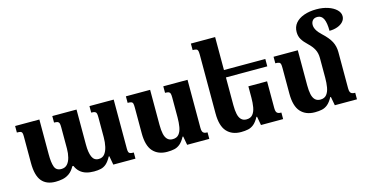

<svg xmlns="http://www.w3.org/2000/svg" viewBox="-79 -1130 2887 1507"><g transform="rotate(-15 1365.0 -376.0)"><path d="M628 -492H825V-92Q825 -76 828 -66.5Q831 -57 840.5 -53.5Q850 -50 870 -50V0H690L677 -71H672Q652 -34 631.5 -16Q611 2 586.5 7.5Q562 13 531 13Q496 13 467.5 4.5Q439 -4 418 -23Q397 -42 385 -71H376Q356 -34 330 -16Q304 2 275.5 7.5Q247 13 219 13Q144 13 106.5 -33Q69 -79 69 -180V-396Q69 -415 66 -424Q63 -433 53.5 -436Q44 -439 24 -439V-492H221V-207Q221 -143 233.5 -107.5Q246 -72 288 -72Q318 -72 336 -91.5Q354 -111 362.5 -144Q371 -177 371 -215V-389Q371 -410 368 -420.5Q365 -431 355.5 -435Q346 -439 326 -439V-492H523V-207Q523 -143 538.5 -107.5Q554 -72 591 -72Q622 -72 639.5 -93.5Q657 -115 665 -150.5Q673 -186 673 -227V-389Q673 -408 670.5 -419Q668 -430 658.5 -434.5Q649 -439 628 -439Z M1126 13Q1052 13 1010.5 -33Q969 -79 969 -180V-388Q969 -409 966.5 -420Q964 -431 954.5 -435Q945 -439 924 -439V-492H1121V-207Q1121 -164 1127.5 -134Q1134 -104 1150 -88Q1166 -72 1193 -72Q1226 -72 1243.5 -93.5Q1261 -115 1267 -150.5Q1273 -186 1273 -227V-390Q1273 -410 1270 -420.5Q1267 -431 1257.5 -435Q1248 -439 1228 -439V-492H1425V-101Q1425 -82 1429.5 -71.5Q1434 -61 1444 -57Q1454 -53 1470 -53V0H1290L1277 -71H1272Q1252 -34 1230.5 -16Q1209 2 1183.5 7.5Q1158 13 1126 13Z M2025 -319V-101Q2025 -82 2029.5 -71.5Q2034 -61 2044 -57Q2054 -53 2070 -53V0H1890L1877 -71H1872Q1852 -34 1830.5 -16Q1809 2 1783.5 7.5Q1758 13 1726 13Q1652 13 1610.5 -33Q1569 -79 1569 -180V-656Q1569 -677 1566.5 -688Q1564 -699 1554.5 -703Q1545 -707 1524 -707V-760H1721V-207Q1721 -164 1727.5 -134Q1734 -104 1750 -88Q1766 -72 1793 -72Q1826 -72 1843.5 -93.5Q1861 -115 1867 -150.5Q1873 -186 1873 -227V-319ZM1697 -432V-492H2057V-432Z M2625 -101Q2625 -82 2629.5 -71.5Q2634 -61 2644 -57Q2654 -53 2670 -53V0H2490L2477 -71H2472Q2452 -34 2430.5 -16Q2409 2 2383.5 7.5Q2358 13 2326 13Q2252 13 2210.5 -33Q2169 -79 2169 -180V-388Q2169 -409 2166.5 -420Q2164 -431 2154.5 -435Q2145 -439 2124 -439V-492H2321V-207Q2321 -164 2327.5 -134Q2334 -104 2350 -88Q2366 -72 2393 -72Q2426 -72 2443.5 -93.5Q2461 -115 2467 -150.5Q2473 -186 2473 -227V-388Q2473 -429 2457 -459Q2441 -489 2411 -517Q2380 -546 2364.5 -572Q2349 -598 2349 -632Q2349 -674 2373.5 -703.5Q2398 -733 2442.5 -749Q2487 -765 2545 -765Q2596 -765 2638 -751Q2680 -737 2705 -713Q2730 -689 2730 -660Q2730 -635 2712.5 -615.5Q2695 -596 2665.5 -585.5Q2636 -575 2601 -575Q2601 -640 2585.5 -672.5Q2570 -705 2536 -705Q2511 -705 2498 -690.5Q2485 -676 2485 -653Q2485 -633 2497.5 -611Q2510 -589 2535 -566Q2585 -520 2605 -481.5Q2625 -443 2625 -396Z"/></g></svg>

Font: Noto Serif Armenian
Style: Bold
Weight: 700
Version: Version 2.007